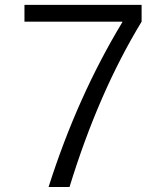

<svg xmlns="http://www.w3.org/2000/svg" viewBox="-20 -750 659 770"><path d="M78.1 -730.5H547.9V-663.1Q375 -378.9 258.8 0H174.8Q290 -362.3 470.7 -661.1V-663.1H78.1Z"/></svg>

Font: Mgen+ 1c regular
Style: Regular
Weight: 400
Designer: [Source Han Sans]
Ryoko NISHIZUKA  (kana & ideographs); Paul D. Hunt (Latin, Greek & Cyrillic); Wenlong ZHANG  (bopomofo
Version: Version 1.059.20150602